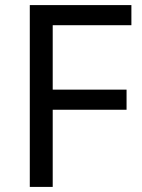

<svg xmlns="http://www.w3.org/2000/svg" viewBox="-20 -734 559 754"><path d="M187 0H97V-714H496V-635H187V-382H477V-303H187Z"/></svg>

Font: Noto Sans Modi
Style: Regular
Weight: 400
Designer: Monotype Design Team
Foundry: Monotype Imaging Inc.
Version: Version 2.003; ttfautohint (v1.8.4.7-5d5b)